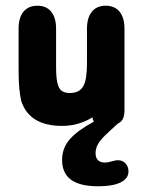

<svg xmlns="http://www.w3.org/2000/svg" viewBox="-20 -429 503 671"><path d="M303 -19Q305 -2 318.5 4.5Q332 11 347 11Q376 11 395.5 1Q415 -9 415 -44V-329Q415 -367 398 -388Q381 -409 349 -409Q318 -409 301 -388Q284 -367 284 -329V-211Q284 -181 281 -160.5Q278 -140 271 -128Q258 -104 224 -104Q209 -104 199 -109.5Q189 -115 184 -128Q176 -147 176 -194V-329Q176 -367 159 -388Q142 -409 111 -409Q79 -409 62 -388Q45 -367 45 -329V-184Q45 -144 47.5 -119.5Q50 -95 54 -77Q82 11 197 11Q255 11 303 -19ZM394 1 310 -5Q252 26 224.5 57Q197 88 197 130Q197 176 228 199Q259 222 324 222Q374 222 401.5 208.5Q429 195 429 170Q429 153 418.5 142Q408 131 393 131Q390 131 387.5 131Q385 131 383 132Q363 137 358 138Q353 139 346 139Q330 139 322 130.5Q314 122 314 106Q314 91 321.5 76.5Q329 62 347 44.5Q365 27 394 1Z"/></svg>

Font: Beiruti ExtraBold
Style: Regular
Weight: 800
Designer: Arlette Boutros
Foundry: Boutros
Version: Version 1.41